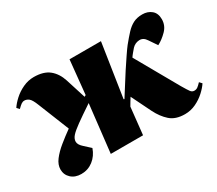

<svg xmlns="http://www.w3.org/2000/svg" viewBox="-105 -751 1106 979"><g transform="rotate(-30 448.5 -261.0)"><path d="M507 -209 511 -207Q525 -228 545.5 -261.5Q566 -295 589 -330Q612 -365 632 -394.5Q652 -424 663 -438Q689 -470 709 -491.5Q729 -513 751.5 -524.5Q774 -536 805 -536Q837 -536 858.5 -518Q880 -500 880 -465Q880 -428 853.5 -401Q827 -374 798 -359L766 -406Q750 -431 725.5 -429.5Q701 -428 684 -410Q677 -402 667 -390Q657 -378 652 -370Q687 -308 722.5 -245.5Q758 -183 793 -121Q813 -87 821 -76.5Q829 -66 842 -66Q853 -66 861.5 -72Q870 -78 883 -92L896 -78Q883 -58 859.5 -36.5Q836 -15 805.5 -0.5Q775 14 741 14Q686 14 654.5 -14Q623 -42 601 -86Q587 -115 572.5 -144Q558 -173 544 -202Q537 -192 531 -181Q525 -170 518 -159L501 0H311L343 -281Q283 -241 249 -216.5Q215 -192 201 -176Q187 -160 187 -143Q187 -125 210 -105L245 -73Q231 -33 200.5 -9.5Q170 14 131 14Q94 14 71.5 -7Q49 -28 49 -59Q49 -87 69.5 -114Q90 -141 122.5 -167.5Q155 -194 190 -219Q172 -265 153.5 -310Q135 -355 117 -401Q103 -437 90.5 -446.5Q78 -456 65 -456Q55 -456 46.5 -450Q38 -444 24 -430L11 -444Q24 -464 47.5 -485.5Q71 -507 102 -521.5Q133 -536 166 -536Q224 -536 256.5 -509.5Q289 -483 304 -436Q313 -407 322.5 -377.5Q332 -348 341 -319L350 -324L370 -523H555Z"/></g></svg>

Font: Literata 72pt Black
Style: Italic
Weight: 900
Italic angle: -2°
Designer: Latin by Veronika Burian and Jose Scaglione. Greek by Irene Vlachou. Cyrillic by Vera Evstafieva
Foundry: TypeTogether
Version: Version 3.002